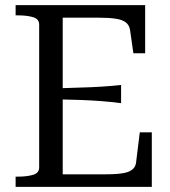

<svg xmlns="http://www.w3.org/2000/svg" viewBox="-20 -730 666 750"><path d="M573 -213V0H41V-40H50Q85 -40 109 -47Q133 -54 133 -76V-634Q133 -656 109 -663Q85 -670 50 -670H41V-710H547V-522H501L488 -613Q485 -632 471.5 -642.5Q458 -653 431.5 -657Q405 -661 362 -661H225V-49H387Q419 -49 442 -51Q465 -53 480 -58.5Q495 -64 503 -74Q511 -84 512 -99L526 -213ZM204 -385Q253 -387 295 -388Q337 -389 376 -391.5Q415 -394 453 -398V-327Q415 -332 376 -335Q337 -338 295 -339.5Q253 -341 204 -342Z"/></svg>

Font: Roboto Serif 72pt
Style: Regular
Weight: 400
Designer: Greg Gazdowicz
Foundry: Commercial Type
Version: Version 1.008